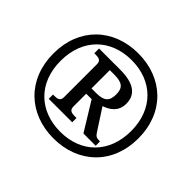

<svg xmlns="http://www.w3.org/2000/svg" viewBox="-164 -944 1174 1174"><g transform="rotate(45 422.5 -357.5)"><path d="M422 10C636 10 790 -134 790 -357C790 -581 636 -725 422 -725C208 -725 55 -580 55 -358C55 -134 209 10 422 10ZM423 -48C246 -48 118 -163 118 -357C118 -548 243 -667 423 -667C603 -667 727 -547 727 -358C727 -170 606 -48 423 -48ZM231 -141H434V-178H420C394 -178 371 -182 371 -213V-325H418L531 -141H637V-178C606 -178 598 -183 584 -205L495 -342C543 -358 588 -389 588 -455C588 -535 531 -576 414 -576H231V-535H244C268 -535 290 -531 290 -500V-213C290 -182 268 -178 244 -178H231ZM413 -371H371V-529H410C478 -529 504 -509 504 -452C504 -396 482 -371 413 -371Z"/></g></svg>

Font: Noto Serif Lao
Style: Bold
Weight: 700
Designer: Monotype Design Team
Foundry: Monotype Imaging Inc.
Version: Version 2.003